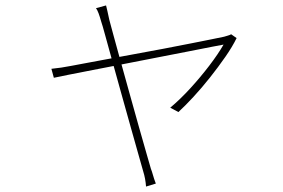

<svg xmlns="http://www.w3.org/2000/svg" viewBox="-20 -609 1040 706"><path d="M370 -589Q372 -581 375 -568Q378 -555 382 -536Q385 -525 396 -484Q407 -443 423 -385.5Q439 -328 456.5 -265Q474 -202 490.5 -143.5Q507 -85 519 -43.5Q531 -2 535 12Q539 22 541.5 31.5Q544 41 547 49.5Q550 58 553 66L517 77Q516 63 513.5 49Q511 35 506 19Q502 5 490 -37.5Q478 -80 461.5 -138.5Q445 -197 427.5 -260Q410 -323 394 -380.5Q378 -438 367 -478.5Q356 -519 352 -530Q347 -548 342.5 -560Q338 -572 333 -579ZM850 -469Q835 -438 809 -400.5Q783 -363 752.5 -324.5Q722 -286 691.5 -253Q661 -220 636 -197L606 -213Q643 -244 680 -284.5Q717 -325 749.5 -367.5Q782 -410 802 -445Q794 -444 759.5 -437Q725 -430 673 -420Q621 -410 560 -398Q499 -386 437 -374Q375 -362 321 -351.5Q267 -341 229 -333.5Q191 -326 178 -323L169 -356Q188 -358 205.5 -360.5Q223 -363 243 -367Q253 -369 285.5 -375Q318 -381 366 -390Q414 -399 469 -409Q524 -419 579.5 -429.5Q635 -440 682.5 -449.5Q730 -459 762.5 -465.5Q795 -472 804 -474Q810 -476 817.5 -478Q825 -480 830 -483Z"/></svg>

Font: Noto Sans HK Thin
Style: Regular
Weight: 100
Designer: Ryoko NISHIZUKA 西塚涼子 (kana, bopomofo & ideographs); Paul D. Hunt (Latin, Greek & Cyrillic); Sandoll Communications 산돌커뮤니
Foundry: Adobe
Version: Version 2.004-H2;hotconv 1.0.118;makeotfexe 2.5.65603